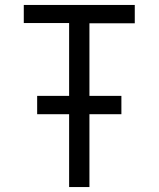

<svg xmlns="http://www.w3.org/2000/svg" viewBox="-20 -755 640 775"><path d="M259 0V-294H130V-368H259V-662H76V-735H524V-661H341V-368H470V-294H341V0Z"/></svg>

Font: Iosevka Custom Extended
Style: Regular
Weight: 400
Width: 7
Monospace: yes
Designer: Belleve Invis
Foundry: Belleve Invis
Version: Version 11.2.4; ttfautohint (v1.8.4)